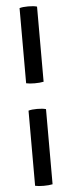

<svg xmlns="http://www.w3.org/2000/svg" viewBox="-61 -810 371 985"><g transform="rotate(-5 124.0 -317.0)"><path d="M79 141V-246Q95 -251 123.5 -251Q152 -251 169 -246V141Q150 145 123 145Q96 145 79 141ZM79 -387V-774Q95 -779 123.5 -779Q152 -779 169 -774V-387Q150 -383 123 -383Q96 -383 79 -387Z"/></g></svg>

Font: Signika Negative
Style: Regular
Weight: 400
Designer: Anna Giedrys
Foundry: Anna Giedrys
Version: Version 1.001